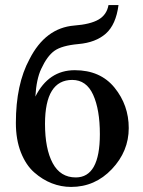

<svg xmlns="http://www.w3.org/2000/svg" viewBox="-20 -718 557 750"><path d="M42 -237.8Q42 -388.7 95.2 -486.8Q157.2 -608.9 270 -618.2Q333 -623 365 -641.6Q397 -660.2 403.8 -698.2H442.9Q433.1 -622.1 393.6 -586.9Q354 -551.8 286.1 -545.9Q221.2 -540 192.6 -519.5Q164.1 -499 141.1 -449.2Q122.1 -409.2 118.2 -340.8Q169.9 -443.8 272 -443.8Q372.1 -443.8 427.5 -375.5Q482.9 -307.1 482.9 -217.8Q482.9 -127 417 -57.4Q351.1 12.2 257.8 12.2Q218.8 12.2 182.4 -2Q146 -16.1 113.5 -44.7Q81.1 -73.2 61.5 -123Q42 -172.9 42 -237.8ZM262.2 -405.8Q156.2 -405.8 155.8 -234.9Q155.8 -136.7 185.8 -80.8Q215.8 -24.9 275.9 -24.9Q370.1 -24.9 370.1 -193.8Q370.1 -290 343.8 -347.9Q317.4 -405.8 262.2 -405.8Z"/></svg>

Font: Linux Libertine
Style: Bold
Weight: 700
Designer: Philipp H. Poll
Foundry: Philipp H. Poll
Version: Version 5.0.3